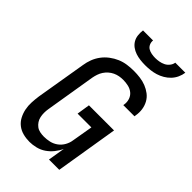

<svg xmlns="http://www.w3.org/2000/svg" viewBox="-281 -1054 1162 1162"><g transform="rotate(45 300.0 -473.5)"><path d="M212 8Q183 8 156 1Q129 -6 108 -22.5Q87 -39 74.5 -63Q62 -87 56.5 -114Q51 -141 52.5 -170Q54 -199 58 -227L112 -550Q116 -577 126 -603.5Q136 -630 153.5 -653.5Q171 -677 195 -695Q219 -713 245 -724Q271 -735 299 -739Q327 -743 355 -743Q382 -743 409 -739.5Q436 -736 460 -726.5Q484 -717 504.5 -701.5Q525 -686 537.5 -663.5Q550 -641 554 -614.5Q558 -588 553 -560L552 -551H456L457 -556Q461 -579 454 -600.5Q447 -622 430.5 -635.5Q414 -649 392 -654Q370 -659 348 -659Q331 -659 314.5 -656Q298 -653 282 -645.5Q266 -638 252.5 -626Q239 -614 229.5 -599.5Q220 -585 214.5 -568.5Q209 -552 206 -536L153 -214Q150 -196 150 -179Q150 -162 153.5 -145.5Q157 -129 166 -115.5Q175 -102 187.5 -92.5Q200 -83 217 -79.5Q234 -76 251 -76Q275 -76 299 -81.5Q323 -87 343.5 -102Q364 -117 376.5 -139.5Q389 -162 392 -185L415 -319H297L310 -403H525L459 0H371L389 -109Q378 -84 359.5 -61Q341 -38 317.5 -22Q294 -6 266 1Q238 8 212 8ZM379 -815Q357 -815 336 -817.5Q315 -820 295.5 -826.5Q276 -833 259.5 -845Q243 -857 233 -874Q223 -891 220.5 -912Q218 -933 221 -955H307Q305 -939 311.5 -924.5Q318 -910 330.5 -902.5Q343 -895 359 -892Q375 -889 391 -889Q407 -889 424 -892Q441 -895 456.5 -902.5Q472 -910 483.5 -924.5Q495 -939 497 -955H583Q580 -933 570.5 -912Q561 -891 545 -874Q529 -857 508.5 -845Q488 -833 466.5 -826.5Q445 -820 423 -817.5Q401 -815 379 -815Z"/></g></svg>

Font: Iosevka Medium Extended
Style: Italic
Weight: 500
Width: 7
Italic angle: -9°
Monospace: yes
Designer: Belleve Invis
Foundry: Belleve Invis
Version: Version 32.5.0; ttfautohint (v1.8.4)